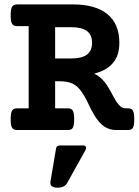

<svg xmlns="http://www.w3.org/2000/svg" viewBox="-20 -600 640 886"><path d="M112.3 -479.5H60.1Q51.8 -479.5 45.9 -481.4Q40 -483.4 36.4 -488.8Q32.7 -494.1 31 -503.9Q29.3 -513.7 29.3 -529.3Q29.3 -544.9 31 -554.7Q32.7 -564.5 36.4 -570.1Q40 -575.7 45.9 -577.6Q51.8 -579.6 60.1 -579.6H317.4Q420.4 -579.6 475.6 -534.7Q530.8 -489.7 530.8 -402.3Q530.8 -343.8 501 -309.1Q471.2 -274.4 414.6 -260.3Q425.8 -254.9 435.3 -247.8Q444.8 -240.7 453.1 -232.4Q463.9 -221.2 472.7 -208Q481.4 -194.8 488.8 -181.6Q496.1 -168.5 502.7 -155.8Q509.3 -143.1 516.1 -132.3Q525.4 -118.2 535.6 -109.1Q545.9 -100.1 559.6 -100.1H568.8Q577.1 -100.1 583 -98.1Q588.9 -96.2 592.5 -90.6Q596.2 -85 597.9 -75.2Q599.6 -65.4 599.6 -49.8Q599.6 -34.2 597.9 -24.4Q596.2 -14.6 592.5 -9.3Q588.9 -3.9 583 -2Q577.1 0 568.8 0H516.6Q484.4 0 460.7 -16.4Q437 -32.7 415.5 -67.9Q399.9 -93.8 387 -122.6Q374 -151.4 355.5 -177.7Q346.7 -190.4 336.7 -199.5Q326.7 -208.5 314.7 -214.1Q302.7 -219.7 287.6 -222.4Q272.5 -225.1 252.9 -225.1H234.4V-100.1H291.5Q299.8 -100.1 305.7 -98.1Q311.5 -96.2 315.2 -90.6Q318.8 -85 320.6 -75.2Q322.3 -65.4 322.3 -49.8Q322.3 -34.2 320.6 -24.4Q318.8 -14.6 315.2 -9.3Q311.5 -3.9 305.7 -2Q299.8 0 291.5 0H60.1Q51.8 0 45.9 -2Q40 -3.9 36.4 -9.3Q32.7 -14.6 31 -24.4Q29.3 -34.2 29.3 -49.8Q29.3 -65.4 31 -75.2Q32.7 -85 36.4 -90.6Q40 -96.2 45.9 -98.1Q51.8 -100.1 60.1 -100.1H112.3ZM307.1 -330.1Q357.4 -330.1 381.1 -347.9Q404.8 -365.7 404.8 -402.3Q404.8 -439 381.1 -456.8Q357.4 -474.6 307.1 -474.6H234.4V-330.1ZM289.6 245.1Q277.8 266.1 245.1 266.1Q228.5 266.1 219.5 259.5Q210.4 252.9 212.9 237.3L238.8 84.5Q241.2 71.3 256.3 71.3H364.7Q373 71.3 376.2 77.6Q379.4 84 374.5 92.3Z"/></svg>

Font: Courier Prime
Style: Bold
Weight: 700
Monospace: yes
Designer: Alan Dague-Greene
Foundry: Quote-Unquote Apps
Version: Version 1.202